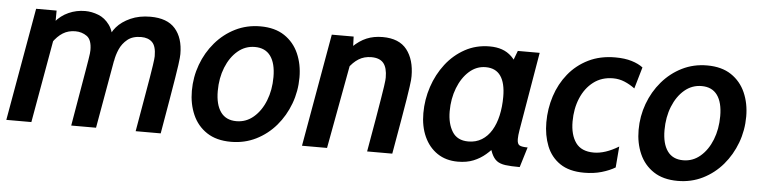

<svg xmlns="http://www.w3.org/2000/svg" viewBox="-38 -667 3336 840"><g transform="rotate(5 1630.0 -247.0)"><path d="M5 0 92.5 -495.5H182.5L181.5 -375.5L115 0ZM290 0Q305.5 -90.5 315.5 -149.2Q325.5 -208 331.5 -242.5Q337.5 -277 340.2 -294.8Q343 -312.5 344 -320.8Q345 -329 345 -336Q345 -381.5 323 -397Q301 -412.5 272.5 -412.5Q241.5 -412.5 217.8 -397.8Q194 -383 174 -354L177 -445Q201 -474 235 -489.2Q269 -504.5 307.5 -504.5Q336.5 -504.5 365.5 -493.2Q394.5 -482 415 -453.8Q435.5 -425.5 440 -374L460.5 -348L399 0ZM573 0Q588.5 -89 598.5 -147Q608.5 -205 614.5 -240Q620.5 -275 623 -293.5Q625.5 -312 626.5 -320.2Q627.5 -328.5 627.5 -334Q627.5 -378 610 -395.2Q592.5 -412.5 561.5 -412.5Q524 -412.5 501.5 -394.2Q479 -376 467.5 -349.8Q456 -323.5 452 -297.5L421 -392Q424 -418.5 446.5 -444.5Q469 -470.5 507 -487.5Q545 -504.5 594 -504.5Q668 -504.5 703.2 -464.2Q738.5 -424 738.5 -353Q738.5 -346 737.5 -335.5Q736.5 -325 733.8 -304.5Q731 -284 725 -247Q719 -210 708.8 -150Q698.5 -90 683 0Z M992 10Q928 10 886 -17.8Q844 -45.5 823.2 -92.8Q802.5 -140 802.5 -197.5Q802.5 -258 822.8 -313Q843 -368 880 -411.2Q917 -454.5 967.2 -479.5Q1017.5 -504.5 1077 -504.5Q1141 -504.5 1183 -476.5Q1225 -448.5 1245.8 -401.2Q1266.5 -354 1266.5 -296.5Q1266.5 -236 1246 -181Q1225.5 -126 1188.8 -83Q1152 -40 1101.8 -15Q1051.5 10 992 10ZM1008 -82Q1050.5 -82 1083.2 -110Q1116 -138 1134.5 -184.8Q1153 -231.5 1153 -288.5Q1153 -348.5 1129.8 -380.5Q1106.5 -412.5 1061 -412.5Q1018.5 -412.5 985.8 -384.8Q953 -357 934.2 -310.2Q915.5 -263.5 915.5 -206.5Q915.5 -147 938.8 -114.5Q962 -82 1008 -82Z M1303.5 0 1391 -495.5H1487L1490 -415L1413.5 0ZM1589.5 0Q1605 -87.5 1614.8 -145Q1624.5 -202.5 1630.2 -237Q1636 -271.5 1638.5 -289.8Q1641 -308 1641.8 -316Q1642.5 -324 1642.5 -329Q1642.5 -372 1625.8 -392.2Q1609 -412.5 1572.5 -412.5Q1541 -412.5 1516.8 -397.5Q1492.5 -382.5 1472 -353L1483.5 -450Q1512.5 -478.5 1543.8 -491.5Q1575 -504.5 1614 -504.5Q1686.5 -504.5 1720.5 -461Q1754.5 -417.5 1754.5 -345Q1754.5 -338 1753.8 -328Q1753 -318 1750.2 -298.2Q1747.5 -278.5 1741.8 -242.5Q1736 -206.5 1725.8 -147.5Q1715.5 -88.5 1700 0Z M1988.5 10Q1936 10 1898.2 -15.5Q1860.5 -41 1840.2 -85.8Q1820 -130.5 1820 -188.5Q1820 -248.5 1838.8 -304.8Q1857.5 -361 1892.2 -406Q1927 -451 1975.8 -477.8Q2024.5 -504.5 2084 -504.5Q2114.5 -504.5 2138.2 -496.2Q2162 -488 2181 -469.8Q2200 -451.5 2214 -421L2174 -405.5L2208 -495.5H2304L2245.5 -151Q2241.5 -127.5 2241.5 -111.5Q2241.5 -90 2251.8 -84.2Q2262 -78.5 2287.5 -78.5L2260.5 10Q2221.5 10 2197.5 6.8Q2173.5 3.5 2159.5 -7Q2145.5 -17.5 2136 -39Q2126.5 -60.5 2116 -97L2151 -76.5Q2132.5 -53.5 2109.5 -33.8Q2086.5 -14 2057 -2Q2027.5 10 1988.5 10ZM2026.5 -82Q2060 -82 2085.5 -97.8Q2111 -113.5 2128 -141.8Q2145 -170 2153.5 -208Q2162 -246 2162 -290Q2162 -350.5 2140.2 -381.5Q2118.5 -412.5 2074.5 -412.5Q2034 -412.5 2002.2 -384.2Q1970.5 -356 1952.2 -309Q1934 -262 1934 -206.5Q1934 -152.5 1956 -117.2Q1978 -82 2026.5 -82Z M2543 10Q2477.5 10 2437 -17.5Q2396.5 -45 2378 -91.8Q2359.5 -138.5 2359.5 -195.5Q2359.5 -255.5 2377.5 -311Q2395.5 -366.5 2430.8 -410Q2466 -453.5 2517.5 -479Q2569 -504.5 2635.5 -504.5Q2677.5 -504.5 2707.8 -495.2Q2738 -486 2757.5 -471L2730 -376.5Q2708.5 -392.5 2684.5 -402.5Q2660.5 -412.5 2634 -412.5Q2584 -412.5 2548 -385Q2512 -357.5 2492.8 -311.5Q2473.5 -265.5 2473.5 -209Q2473.5 -150.5 2498.2 -116Q2523 -81.5 2577.5 -81.5Q2627.5 -81.5 2686.5 -117.5L2679 -25Q2654 -10 2619.5 0Q2585 10 2543 10Z M2954 10Q2890 10 2848 -17.8Q2806 -45.5 2785.2 -92.8Q2764.5 -140 2764.5 -197.5Q2764.5 -258 2784.8 -313Q2805 -368 2842 -411.2Q2879 -454.5 2929.2 -479.5Q2979.5 -504.5 3039 -504.5Q3103 -504.5 3145 -476.5Q3187 -448.5 3207.8 -401.2Q3228.5 -354 3228.5 -296.5Q3228.5 -236 3208 -181Q3187.5 -126 3150.8 -83Q3114 -40 3063.8 -15Q3013.5 10 2954 10ZM2970 -82Q3012.5 -82 3045.2 -110Q3078 -138 3096.5 -184.8Q3115 -231.5 3115 -288.5Q3115 -348.5 3091.8 -380.5Q3068.5 -412.5 3023 -412.5Q2980.5 -412.5 2947.8 -384.8Q2915 -357 2896.2 -310.2Q2877.5 -263.5 2877.5 -206.5Q2877.5 -147 2900.8 -114.5Q2924 -82 2970 -82Z"/></g></svg>

Font: Cabin SemiCondensedSemiBold
Style: Italic
Weight: 600
Width: 4
Italic angle: -10°
Designer: Pablo Impallari
Foundry: Pablo Impallari. http://www.impallari.com Igino Marini. http://www.ikern.com
Version: Version 3.001